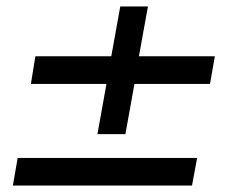

<svg xmlns="http://www.w3.org/2000/svg" viewBox="-20 -577 735 597"><path d="M370 -160H283L311 -316H76L90 -402H326L354 -557H440L412 -402H648L633 -316H398ZM577 0H20L35 -86H593Z"/></svg>

Font: Open Sauce One Medium Italic
Style: Regular
Weight: 500
Italic angle: -10°
Designer: Alfredo Marco Pradil
Foundry: Creative Sauce Fz LLC
Version: Version 1.477